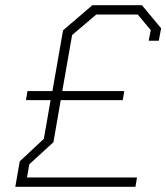

<svg xmlns="http://www.w3.org/2000/svg" viewBox="-20 -720 641 740"><path d="M601 -611 592 -563H553L561 -604L511 -664H351L258 -585L220 -369H459L453 -334H214L186 -172L93 -87L84 -36H508L502 0H39L56 -98L149 -185L175 -334H80L86 -369H182L223 -603L336 -700H527Z"/></svg>

Font: Chakra Petch ExtraLight
Style: Italic
Weight: 275
Italic angle: -10°
Designer: Katatrad Aksorn Co.,Ltd.
Foundry: Cadson Demak Co.,Ltd.
Version: Version 1.000; ttfautohint (v1.6)